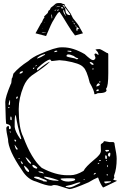

<svg xmlns="http://www.w3.org/2000/svg" viewBox="-20 -1215 825 1296"><path d="M393.6 -895.5H405.3Q472.7 -895.5 551.8 -849.6Q594.7 -809.6 605.5 -809.6H612.3Q624 -815.4 624 -825.2V-827.1L617.2 -847.7Q617.2 -851.6 626 -854.5Q634.8 -851.6 642.6 -843.8H644.5V-847.7Q644.5 -863.3 624 -879.9Q630.9 -883.8 651.4 -883.8Q659.2 -883.8 702.1 -857.4Q710.9 -857.4 710.9 -847.7V-720.7Q710.9 -632.8 697.3 -618.2L695.3 -613.3L699.2 -608.4V-606.4Q699.2 -585.9 639.6 -585.9Q627.9 -579.1 622.1 -579.1H617.2Q617.2 -601.6 585.9 -656.2Q564.5 -744.1 542 -761.7Q520.5 -788.1 420.9 -804.7L380.9 -808.6L328.1 -802.7L318.4 -813.5Q293.9 -811.5 232.4 -754.9L229.5 -743.2V-741.2H234.4Q293.9 -790 314.5 -797.9V-795.9Q285.2 -765.6 195.3 -706.1Q158.2 -678.7 138.7 -630.9Q106.4 -551.8 106.4 -478.5Q106.4 -348.6 136.7 -292Q191.4 -143.6 261.7 -82Q354.5 -32.2 434.6 -32.2H455.1Q495.1 -32.2 543.9 -61.5Q557.6 -88.9 615.2 -136.7Q661.1 -172.9 661.1 -196.3V-201.2L660.2 -237.3Q660.2 -243.2 676.8 -252.9Q676.8 -257.8 683.6 -261.7H687.5L719.7 -255.9H743.2Q753.9 -255.9 753.9 -237.3Q767.6 -171.9 767.6 -143.6Q767.6 -75.2 750 -30.3V-25.4L752 -15.6L745.1 -4.9V-2.9Q745.1 0 767.6 3.9V6.8L678.7 49.8H674.8Q656.2 25.4 642.6 -15.6L640.6 -16.6H639.6Q616.2 -7.8 578.1 15.6Q472.7 61.5 448.2 61.5L366.2 36.1L350.6 34.2H341.8L325.2 39.1Q293 39.1 223.6 10.7Q167 -3.9 129.9 -63.5Q34.2 -202.1 34.2 -275.4Q22.5 -325.2 22.5 -350.6Q24.4 -364.3 39.1 -364.3L41 -351.6V-343.8H47.9L52.7 -348.6V-353.5Q52.7 -374 22.5 -378.9Q18.6 -378.9 15.6 -526.4Q15.6 -558.6 52.7 -647.5Q56.6 -647.5 59.6 -685.5Q64.5 -687.5 70.3 -717.8Q108.4 -762.7 170.9 -802.7Q199.2 -829.1 250 -850.6Q352.5 -895.5 393.6 -895.5ZM346.7 -866.2V-863.3H350.6Q367.2 -865.2 367.2 -870.1L364.3 -873H362.3Q349.6 -873 346.7 -866.2ZM437.5 -873 435.5 -871.1V-868.2L456.1 -864.3H460L462.9 -868.2Q462.9 -873 437.5 -873ZM230.5 -823.2V-820.3H232.4Q257.8 -828.1 284.2 -845.7V-847.7L282.2 -849.6H280.3Q248 -841.8 230.5 -823.2ZM428.7 -835.9Q428.7 -831.1 487.3 -820.3L494.1 -815.4H502.9L507.8 -820.3V-822.3Q495.1 -822.3 478.5 -836.9Q454.1 -847.7 441.4 -847.7Q428.7 -847.7 428.7 -835.9ZM585.9 -795.9V-793Q595.7 -777.3 606.4 -777.3H608.4L612.3 -781.2V-782.2Q600.6 -795.9 589.8 -795.9ZM216.8 -767.6H220.7Q228.5 -770.5 229.5 -774.4V-775.4H227.5Q220.7 -773.4 216.8 -767.6ZM202.1 -750H207L211.9 -754.9V-758.8Q202.1 -758.8 202.1 -750ZM603.5 -750V-747.1L608.4 -745.1L612.3 -750L608.4 -753.9H606.4ZM111.3 -717.8Q127 -717.8 134.8 -729.5V-733.4H129.9Q114.3 -733.4 111.3 -717.8ZM649.4 -663.1V-659.2L654.3 -658.2L658.2 -661.1L656.2 -666H653.3ZM630.9 -633.8V-630.9Q654.3 -637.7 654.3 -644.5Q653.3 -648.4 646.5 -652.3H642.6Q630.9 -643.6 630.9 -633.8ZM630.9 -606.4V-599.6H635.7Q644.5 -599.6 647.5 -606.4V-608.4L644.5 -611.3H635.7ZM88.9 -551.8V-548.8H93.8L99.6 -553.7V-563.5H95.7Q88.9 -560.5 88.9 -551.8ZM44.9 -538.1 39.1 -517.6V-505.9H43Q47.9 -506.8 47.9 -519.5V-538.1ZM36.1 -492.2V-485.4H41L44.9 -488.3L41 -492.2ZM79.1 -382.8V-358.4Q82 -327.1 116.2 -278.3L118.2 -276.4H123V-282.2Q97.7 -360.4 86.9 -437.5H85.9Q79.1 -437.5 79.1 -382.8ZM51.8 -428.7 49.8 -419.9V-408.2L54.7 -403.3L58.6 -406.2V-415Q58.6 -427.7 52.7 -428.7ZM45.9 -328.1V-324.2L51.8 -319.3H52.7V-324.2L49.8 -328.1ZM77.1 -271.5Q77.1 -262.7 84 -259.8H85.9L88.9 -262.7V-266.6L82 -273.4ZM79.1 -237.3V-234.4Q85.9 -205.1 93.8 -205.1H95.7Q99.6 -205.1 99.6 -210L80.1 -237.3ZM690.4 -200.2V-198.2L697.3 -191.4H699.2Q715.8 -193.4 715.8 -198.2V-200.2L712.9 -203.1H694.3ZM709 -170.9V-166Q712.9 -157.2 719.7 -157.2Q724.6 -163.1 724.6 -172.9V-180.7Q724.6 -184.6 719.7 -184.6Q709 -180.7 709 -170.9ZM690.4 -164.1V-146.5L695.3 -141.6H697.3L701.2 -145.5V-155.3Q701.2 -164.1 694.3 -167ZM152.3 -153.3V-152.3Q174.8 -109.4 189.5 -109.4V-116.2Q162.1 -152.3 152.3 -153.3ZM104.5 -145.5 107.4 -141.6H109.4L113.3 -145.5L109.4 -148.4H107.4ZM649.4 -131.8V-127.9H656.2L660.2 -131.8V-134.8H653.3ZM695.3 -134.8V-129.9H699.2L702.1 -132.8V-134.8ZM120.1 -127.9V-126Q120.1 -121.1 127.9 -107.4H133.8V-109.4Q133.8 -119.1 121.1 -127.9ZM639.6 -109.4V-107.4H642.6L649.4 -111.3V-116.2H647.5Q639.6 -112.3 639.6 -109.4ZM198.2 -100.6Q198.2 -84 223.6 -77.1H227.5L232.4 -82Q220.7 -96.7 203.1 -102.5ZM704.1 -100.6V-90.8L708 -86.9H709V-97.7L706.1 -100.6ZM141.6 -95.7Q150.4 -64.5 168.9 -54.7H175.8V-63.5Q165 -82 145.5 -95.7ZM239.3 -57.6V-56.6Q239.3 -50.8 275.4 -43.9V-45.9Q268.6 -57.6 246.1 -57.6ZM612.3 -39.1V-37.1H613.3Q623 -37.1 627 -45.9V-47.9H626Q616.2 -47.9 612.3 -39.1ZM699.2 -36.1 702.1 -30.3 708 -32.2V-36.1L704.1 -39.1H702.1ZM210 -18.6V-16.6Q210.9 -12.7 268.6 4.9Q268.6 10.7 292 10.7L297.9 8.8V6.8Q295.9 1 248 -16.6Q244.1 -21.5 225.6 -22.5H213.9ZM278.3 -22.5 277.3 -20.5V-18.6Q311.5 4.9 364.3 4.9H373L376 2Q304.7 -22.5 278.3 -22.5ZM387.7 -6.8Q404.3 10.7 442.4 10.7Q487.3 6.8 487.3 -2.9V-4.9Q487.3 -11.7 453.1 -11.7H432.6Q387.7 -11.7 387.7 -6.8ZM543.9 -2.9V-2H548.8L551.8 -4.9L550.8 -6.8H546.9ZM683.6 10.7V15.6L690.4 22.5H697.3Q729.5 15.6 729.5 10.7V8.8H704.1ZM423.8 41V45.9L444.3 49.8H453.1Q465.8 49.8 521.5 20.5V15.6H519.5Q506.8 15.6 462.9 32.2ZM219.7 -990.2 257.8 -1059.6Q262.7 -1061.5 270.5 -1083L280.3 -1098.6V-1099.6Q277.3 -1101.6 277.3 -1103.5Q286.1 -1111.3 301.8 -1127Q306.6 -1143.6 310.5 -1145.5Q316.4 -1145.5 323.2 -1163.1Q341.8 -1176.8 356.4 -1190.4Q369.1 -1196.3 391.6 -1194.3L402.3 -1189.5Q417 -1188.5 417 -1182.6H416V-1179.7Q416 -1176.8 418 -1176.8Q418.9 -1176.8 457 -1123L472.7 -1091.8Q508.8 -1048.8 512.7 -1039.1L540 -990.2L486.3 -975.6Q460.9 -1007.8 438 -1045.9Q415 -1084 401.4 -1105.5Q387.7 -1127 382.8 -1133.8Q374 -1139.6 341.8 -1080.1Q328.1 -1061.5 291 -971.7ZM418.9 -1161.1Q418.9 -1156.2 424.8 -1129.9Q433.6 -1111.3 453.1 -1113.3H454.1L453.1 -1118.2Q422.9 -1161.1 420.9 -1161.1ZM498 -1031.2Q492.2 -1006.8 500 -1006.8Q503.9 -1008.8 503.9 -1012.7L501 -1013.7V-1014.6L502.9 -1015.6L515.6 -1022.5L514.6 -1023.4Q508.8 -1023.4 507.8 -1024.4Q502.9 -1032.2 499 -1033.2H498ZM424.8 -1109.4V-1110.4Q424.8 -1112.3 421.9 -1114.3L410.2 -1149.4H409.2Q401.4 -1136.7 421.9 -1109.4ZM330.1 -1090.8Q335 -1090.8 330.1 -1117.2V-1118.2Q324.2 -1118.2 329.1 -1091.8V-1090.8ZM418.9 -1163.1Q418.9 -1167 417 -1167Q414.1 -1181.6 402.3 -1181.6V-1180.7L416 -1163.1ZM391.6 -1160.2Q404.3 -1158.2 406.2 -1157.2H407.2V-1158.2Q407.2 -1161.1 400.4 -1168Q393.6 -1168 391.6 -1161.1ZM361.3 -1167Q368.2 -1167 388.7 -1170.9L387.7 -1171.9Q366.2 -1173.8 359.4 -1167ZM261.7 -996.1Q261.7 -994.1 267.6 -994.1H274.4Q281.2 -994.1 291 -996.1V-997.1H271.5Q261.7 -997.1 261.7 -996.1ZM365.2 -1141.6Q372.1 -1146.5 378.9 -1146.5L373 -1151.4H372.1Q364.3 -1145.5 364.3 -1141.6ZM477.5 -1057.6Q477.5 -1052.7 483.4 -1050.8H485.4V-1052.7Q485.4 -1056.6 479.5 -1059.6H477.5ZM488.3 -1042Q492.2 -1032.2 495.1 -1032.2L496.1 -1033.2V-1034.2Q494.1 -1043 490.2 -1043H488.3ZM349.6 -1141.6Q357.4 -1145.5 360.4 -1149.4L359.4 -1150.4H358.4Q348.6 -1146.5 348.6 -1143.6V-1141.6ZM468.8 -1074.2Q470.7 -1064.5 476.6 -1064.5V-1065.4Q474.6 -1070.3 469.7 -1074.2ZM355.5 -1173.8 358.4 -1174.8V-1176.8H356.4L354.5 -1173.8ZM277.3 -1059.6Q279.3 -1059.6 280.3 -1064.5Q277.3 -1064.5 277.3 -1059.6ZM466.8 -1078.1H467.8V-1080.1L465.8 -1081.1H463.9ZM267.6 -1019.5Q274.4 -1023.4 265.6 -1020.5L266.6 -1019.5ZM498 -1043V-1043.9H496.1V-1043Z"/></svg>

Font: Love Ya Like A Sister
Style: Regular
Weight: 400
Designer: Kimberly Geswein
Foundry: Kimberly Geswein
Version: Version 1.002 2007